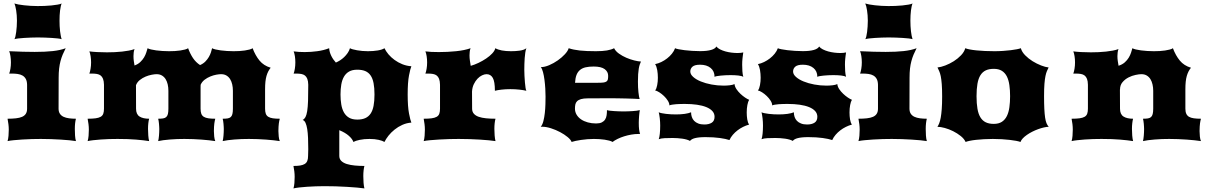

<svg xmlns="http://www.w3.org/2000/svg" viewBox="-20 -801 6868 1090"><path d="M62 -578.6Q64.9 -584 67.6 -594.7Q70.3 -605.5 72 -619.6Q73.7 -633.8 75 -650.1Q76.2 -666.5 76.2 -683.6Q76.2 -699.2 75 -714.1Q73.7 -729 71.8 -741.9Q69.8 -754.9 67.1 -765.1Q64.5 -775.4 61.5 -781.2Q70.3 -778.3 84.7 -775.6Q99.1 -772.9 116.9 -771Q134.8 -769 154.5 -767.8Q174.3 -766.6 193.4 -766.6Q210.9 -766.6 231.7 -767.3Q252.4 -768.1 271.7 -770Q291 -772 306.6 -774.7Q322.3 -777.3 330.1 -781.2Q327.1 -774.9 325 -764.6Q322.8 -754.4 321 -741.5Q319.3 -728.5 318.6 -713.6Q317.9 -698.7 317.9 -683.6Q317.9 -668 318.6 -652.8Q319.3 -637.7 321 -623.8Q322.8 -609.9 325 -598.1Q327.1 -586.4 330.1 -578.6Q322.3 -581.1 307.4 -582.8Q292.5 -584.5 273.7 -585.7Q254.9 -586.9 234.4 -587.6Q213.9 -588.4 194.8 -588.4Q175.8 -588.4 155.8 -587.6Q135.7 -586.9 117.4 -585.7Q99.1 -584.5 84.5 -582.8Q69.8 -581.1 62 -578.6ZM22.9 0Q26.9 -12.7 28.3 -30.3Q29.8 -47.9 29.8 -64.9Q29.8 -80.6 27.8 -96.2Q25.9 -111.8 22.9 -127Q50.3 -127 71 -129.4Q91.8 -131.8 105.7 -137.9Q119.6 -144 126.7 -155.3Q133.8 -166.5 133.8 -184.1V-319.8Q133.3 -340.8 126.2 -353.3Q119.1 -365.7 107.4 -372.3Q95.7 -378.9 80.3 -381.1Q64.9 -383.3 47.9 -383.3H32.2Q36.1 -393.1 39.1 -410.4Q42 -427.7 42 -446.8Q42 -465.3 39.3 -482.7Q36.6 -500 32.2 -510.3Q73.7 -508.3 109.6 -507.3Q145.5 -506.3 177.2 -506.3Q236.3 -506.3 279.3 -511Q322.3 -515.6 353 -527.3Q343.3 -508.3 335.9 -491Q328.6 -473.6 323.5 -454.3Q318.4 -435.1 315.7 -412.1Q313 -389.2 313 -359.4L312.5 -184.1Q312.5 -166.5 320.1 -155.3Q327.6 -144 340.8 -137.9Q354 -131.8 372.1 -129.4Q390.1 -127 411.1 -127Q408.2 -116.7 406.5 -101.6Q404.8 -86.4 404.8 -69.3Q404.8 -50.8 406 -32Q407.2 -13.2 411.1 0Q397.9 -2.4 375 -4.6Q352.1 -6.8 325 -8.5Q297.9 -10.3 268.3 -11.2Q238.8 -12.2 212.4 -12.2Q189 -12.2 161.4 -11.5Q133.8 -10.7 107.2 -9Q80.6 -7.3 58.1 -5.1Q35.6 -2.9 22.9 0Z M477.5 0Q481.4 -12.7 482.9 -30.3Q484.4 -47.9 484.4 -64.9Q484.4 -80.6 482.4 -96.2Q480.5 -111.8 477.5 -127Q504.9 -127 522.7 -129.4Q540.5 -131.8 551.3 -137.9Q562 -144 566.2 -155.3Q570.3 -166.5 570.3 -184.1V-319.8Q569.8 -340.8 564.9 -353.3Q560.1 -365.7 551.5 -372.3Q543 -378.9 530.5 -381.1Q518.1 -383.3 502.4 -383.3H487.3Q491.2 -393.1 494.1 -410.4Q497.1 -427.7 497.1 -446.8Q497.1 -465.3 494.4 -482.2Q491.7 -499 487.3 -509.3Q505.4 -506.8 531.7 -505.4Q558.1 -503.9 587.4 -503.9Q608.9 -503.9 630.6 -504.9Q652.3 -505.9 672.9 -508.1Q693.4 -510.3 711.4 -513.7Q729.5 -517.1 743.7 -522.5Q740.2 -512.7 739 -502.7Q737.8 -492.7 737.8 -482.4Q737.8 -468.8 739.5 -455.3Q741.2 -441.9 743.7 -429.2Q763.7 -436.5 776.6 -449Q789.6 -461.4 797.9 -475.3Q806.2 -489.3 810.5 -503.2Q814.9 -517.1 817.9 -527.3Q824.2 -523.4 837.2 -520.3Q850.1 -517.1 866.9 -514.9Q883.8 -512.7 902.8 -511.5Q921.9 -510.3 939.9 -510.3Q956.1 -510.3 972.7 -511.2Q989.3 -512.2 1003.9 -514.4Q1018.6 -516.6 1030.3 -519.8Q1042 -522.9 1047.9 -527.3Q1059.6 -495.1 1075.7 -471.2Q1091.8 -447.3 1115.7 -431.6Q1133.8 -439.5 1145.8 -451.7Q1157.7 -463.9 1165.5 -477.3Q1173.3 -490.7 1177.5 -503.9Q1181.6 -517.1 1184.1 -527.3Q1190.4 -523.4 1203.4 -520.3Q1216.3 -517.1 1233.2 -514.9Q1250 -512.7 1269 -511.5Q1288.1 -510.3 1306.2 -510.3Q1322.3 -510.3 1338.9 -511.2Q1355.5 -512.2 1370.1 -514.4Q1384.8 -516.6 1396.5 -519.8Q1408.2 -522.9 1414.1 -527.3Q1429.7 -485.8 1453.4 -457Q1477.1 -428.2 1516.6 -416.5Q1508.8 -406.7 1502.9 -395.5Q1497.1 -384.3 1492.9 -369.9Q1488.8 -355.5 1486.8 -336.9Q1484.9 -318.4 1484.9 -293.9V-184.1Q1484.9 -166.5 1489 -155.3Q1493.2 -144 1503.2 -137.9Q1513.2 -131.8 1529.1 -129.4Q1544.9 -127 1568.4 -127Q1566.9 -121.1 1565.4 -114.7Q1564 -108.4 1563 -100.3Q1562 -92.3 1561.3 -81.8Q1560.5 -71.3 1560.5 -57.1Q1560.5 -43 1562.3 -26.4Q1564 -9.8 1568.4 0Q1553.2 -2.4 1533.2 -4.6Q1513.2 -6.8 1490.5 -8.5Q1467.8 -10.3 1442.9 -11.2Q1418 -12.2 1393.1 -12.2Q1373 -12.2 1351.8 -11.5Q1330.6 -10.7 1310.5 -9Q1290.5 -7.3 1273.2 -5.1Q1255.9 -2.9 1244.1 0Q1245.6 -5.9 1246.8 -13.7Q1248 -21.5 1248.8 -30.8Q1249.5 -40 1250 -49.8Q1250.5 -59.6 1250.5 -68.4Q1250.5 -73.2 1250 -81.5Q1249.5 -89.8 1248.8 -98.4Q1248 -106.9 1246.8 -114.7Q1245.6 -122.6 1244.1 -127Q1260.7 -127 1271.7 -128.7Q1282.7 -130.4 1289.6 -136.2Q1296.4 -142.1 1299.3 -153.6Q1302.2 -165 1302.2 -184.1V-285.6Q1302.2 -304.7 1298.3 -321.8Q1294.4 -338.9 1286.4 -351.8Q1278.3 -364.7 1265.6 -372.3Q1252.9 -379.9 1234.9 -379.9Q1224.6 -379.9 1208 -377Q1191.4 -374 1174.1 -366.9Q1156.7 -359.9 1141.6 -348.4Q1126.5 -336.9 1119.1 -319.8Q1118.7 -313.5 1118.7 -307.1Q1118.7 -300.8 1118.7 -293.9V-184.1Q1118.7 -166.5 1122.8 -155.3Q1127 -144 1137 -137.9Q1147 -131.8 1162.8 -129.4Q1178.7 -127 1202.1 -127Q1200.7 -121.1 1199.2 -114.7Q1197.8 -108.4 1196.8 -100.3Q1195.8 -92.3 1195.1 -81.8Q1194.3 -71.3 1194.3 -57.1Q1194.3 -43 1196 -26.4Q1197.8 -9.8 1202.1 0Q1187 -2.4 1167 -4.6Q1147 -6.8 1124.3 -8.5Q1101.6 -10.3 1076.7 -11.2Q1051.8 -12.2 1026.9 -12.2Q1006.8 -12.2 985.6 -11.5Q964.4 -10.7 944.3 -9Q924.3 -7.3 907 -5.1Q889.6 -2.9 877.9 0Q879.4 -5.9 880.6 -13.7Q881.8 -21.5 882.6 -30.8Q883.3 -40 883.8 -49.8Q884.3 -59.6 884.3 -68.4Q884.3 -73.2 883.8 -81.5Q883.3 -89.8 882.6 -98.4Q881.8 -106.9 880.6 -114.7Q879.4 -122.6 877.9 -127Q894.5 -127 905.5 -128.7Q916.5 -130.4 923.3 -136.2Q930.2 -142.1 933.1 -153.6Q936 -165 936 -184.1V-285.6Q936 -304.7 932.1 -321.8Q928.2 -338.9 920.2 -351.8Q912.1 -364.7 899.4 -372.3Q886.7 -379.9 868.7 -379.9Q858.4 -379.9 841.3 -376.7Q824.2 -373.5 806.6 -366.2Q789.1 -358.9 773.9 -346.9Q758.8 -335 752 -317.4L752.4 -184.1Q752.4 -152.3 772 -139.6Q791.5 -127 826.7 -127Q823.7 -116.7 822 -101.6Q820.3 -86.4 820.3 -69.3Q820.3 -50.8 821.8 -32Q823.2 -13.2 826.7 0Q795.4 -4.9 752.4 -8.5Q709.5 -12.2 647.5 -12.2Q624 -12.2 599.4 -11.5Q574.7 -10.7 552 -9Q529.3 -7.3 509.8 -5.1Q490.2 -2.9 477.5 0Z M1730 45.4Q1730 11.2 1728.8 -17.8Q1727.5 -46.9 1724.1 -68.4Q1720.7 -89.8 1714.6 -103.3Q1708.5 -116.7 1698.2 -120.1Q1708 -125 1714.1 -136.2Q1720.2 -147.5 1723.9 -169.9Q1727.5 -192.4 1728.8 -228.5Q1730 -264.6 1730 -319.8Q1729.5 -340.8 1724.6 -353.3Q1719.7 -365.7 1711.2 -372.3Q1702.6 -378.9 1690.2 -381.1Q1677.7 -383.3 1662.1 -383.3H1647Q1650.9 -393.1 1653.8 -410.4Q1656.7 -427.7 1656.7 -446.8Q1656.7 -465.3 1654.1 -482.2Q1651.4 -499 1647 -509.3Q1661.1 -507.3 1677 -506.3Q1692.9 -505.4 1710 -505.4Q1745.1 -505.4 1781.2 -510.3Q1817.4 -515.1 1848.6 -527.3Q1850.1 -505.4 1860.4 -484.4Q1870.6 -463.4 1886.7 -445.8Q1898.4 -450.7 1910.6 -458.5Q1922.9 -466.3 1933.8 -476.8Q1944.8 -487.3 1953.6 -500Q1962.4 -512.7 1966.8 -527.3Q1972.2 -523.9 1982.7 -521Q1993.2 -518.1 2007.1 -515.6Q2021 -513.2 2036.9 -511.7Q2052.7 -510.3 2068.8 -510.3Q2099.6 -510.3 2125 -514.6Q2150.4 -519 2162.6 -527.3Q2170.9 -509.8 2185.5 -492.4Q2200.2 -475.1 2220 -460.7Q2239.7 -446.3 2263.9 -436.5Q2288.1 -426.8 2315.4 -424.8Q2309.6 -412.1 2302 -373Q2294.4 -334 2294.4 -265.1Q2294.4 -195.8 2302 -156.7Q2309.6 -117.7 2315.4 -105Q2288.1 -103 2263.9 -92Q2239.7 -81.1 2220 -65.2Q2200.2 -49.3 2185.5 -30.8Q2170.9 -12.2 2162.6 4.9Q2151.9 -2 2129.6 -7.1Q2107.4 -12.2 2077.6 -12.2Q2046.9 -12.2 2022.5 -7.1Q1998 -2 1986.3 4.9Q1980.5 -12.2 1960.4 -30Q1940.4 -47.9 1906.2 -62V84Q1906.2 101.6 1917.7 112.8Q1929.2 124 1949 130.1Q1968.8 136.2 1994.4 138.7Q2020 141.1 2048.8 141.1Q2045.9 151.4 2044.2 166.5Q2042.5 181.6 2042.5 198.7Q2042.5 217.3 2043.9 236.3Q2045.4 255.4 2048.8 268.6Q2033.2 266.1 2007.3 263.9Q1981.4 261.7 1950.2 259.8Q1918.9 257.8 1885.3 256.8Q1851.6 255.9 1820.8 255.9Q1797.4 255.9 1772 256.8Q1746.6 257.8 1722.9 259.3Q1699.2 260.7 1679 263.2Q1658.7 265.6 1646 268.6Q1649.9 255.9 1651.4 238Q1652.8 220.2 1652.8 203.1Q1652.8 187.5 1650.9 171.9Q1648.9 156.2 1646 141.1Q1668 141.1 1683.6 138.7Q1699.2 136.2 1709.5 130.1Q1719.7 124 1724.4 112.8Q1729 101.6 1729 84ZM1913.1 -264.6Q1913.1 -233.9 1917.5 -207.8Q1921.9 -181.6 1932.6 -162.6Q1943.4 -143.6 1961.7 -132.8Q1980 -122.1 2008.3 -122.1Q2035.2 -122.1 2053.7 -130.4Q2072.3 -138.7 2084 -156Q2095.7 -173.3 2100.8 -200.2Q2106 -227.1 2106 -264.6Q2106 -302.2 2100.8 -328.9Q2095.7 -355.5 2084 -372.6Q2072.3 -389.6 2053.7 -397.5Q2035.2 -405.3 2008.3 -405.3Q1980 -405.3 1961.7 -394.8Q1943.4 -384.3 1932.6 -365.5Q1921.9 -346.7 1917.5 -321Q1913.1 -295.4 1913.1 -264.6Z M2385.3 0Q2389.2 -12.7 2390.6 -30.3Q2392.1 -47.9 2392.1 -64.9Q2392.1 -80.6 2390.1 -96.2Q2388.2 -111.8 2385.3 -127Q2412.6 -127 2430.4 -129.4Q2448.2 -131.8 2459 -137.9Q2469.7 -144 2473.9 -155.3Q2478 -166.5 2478 -184.1V-319.8Q2477.5 -340.8 2472.7 -353.3Q2467.8 -365.7 2459.2 -372.3Q2450.7 -378.9 2438.2 -381.1Q2425.8 -383.3 2410.2 -383.3H2395Q2398.9 -393.1 2401.9 -410.4Q2404.8 -427.7 2404.8 -446.8Q2404.8 -465.3 2402.1 -482.2Q2399.4 -499 2395 -509.3Q2409.2 -507.3 2429 -506.3Q2448.7 -505.4 2471.7 -505.4Q2495.1 -505.4 2520.3 -506.6Q2545.4 -507.8 2569.3 -510.3Q2593.3 -512.7 2614.5 -517.1Q2635.7 -521.5 2651.4 -527.3Q2647.9 -517.6 2646.7 -507.6Q2645.5 -497.6 2645.5 -486.8Q2645.5 -471.7 2647.7 -456.5Q2649.9 -441.4 2652.3 -427.2Q2673.3 -433.1 2696.5 -444.1Q2719.7 -455.1 2740 -468.8Q2760.3 -482.4 2774.4 -497.6Q2788.6 -512.7 2792 -527.3Q2806.2 -519 2828.9 -514.6Q2851.6 -510.3 2880.9 -510.3Q2892.6 -510.3 2905.3 -511Q2918 -511.7 2929.9 -513.4Q2941.9 -515.1 2951.9 -518.6Q2961.9 -522 2968.3 -527.3Q2964.4 -517.6 2962.2 -502.9Q2960 -488.3 2958.7 -471.4Q2957.5 -454.6 2957 -437.3Q2956.5 -419.9 2956.5 -404.8Q2956.5 -389.6 2957.5 -370.4Q2958.5 -351.1 2960 -333.3Q2961.4 -315.4 2963.6 -302.2Q2965.8 -289.1 2968.3 -285.6Q2952.1 -289.6 2928 -292.2Q2903.8 -294.9 2877.4 -294.9Q2851.1 -294.9 2827.6 -292.2Q2804.2 -289.6 2789.6 -285.6Q2789.6 -337.9 2777.6 -358.9Q2765.6 -379.9 2742.2 -379.9Q2730.5 -379.9 2716.6 -373.3Q2702.6 -366.7 2690.7 -354Q2678.7 -341.3 2669.9 -323Q2661.1 -304.7 2659.7 -281.2L2660.2 -184.1Q2660.2 -166.5 2670.2 -155.3Q2680.2 -144 2697.8 -137.9Q2715.3 -131.8 2739.7 -129.4Q2764.2 -127 2793 -127Q2790 -116.7 2788.3 -101.6Q2786.6 -86.4 2786.6 -69.3Q2786.6 -50.8 2788.1 -32Q2789.6 -13.2 2793 0Q2777.3 -2.4 2754.4 -4.6Q2731.4 -6.8 2704.1 -8.5Q2676.8 -10.3 2646 -11.2Q2615.2 -12.2 2584.5 -12.2Q2561 -12.2 2532 -11.5Q2502.9 -10.7 2474.6 -9Q2446.3 -7.3 2422.1 -5.1Q2397.9 -2.9 2385.3 0Z M3049.8 -81.1Q3059.6 -92.8 3064.9 -113.8Q3070.3 -134.8 3073 -159.4Q3075.7 -184.1 3076.4 -209Q3077.1 -233.9 3077.1 -252.9Q3077.1 -272.9 3075.7 -298.3Q3074.2 -323.7 3071 -347.9Q3067.9 -372.1 3062.7 -391.6Q3057.6 -411.1 3050.3 -419.9Q3071.8 -419.9 3097.7 -430.9Q3123.5 -441.9 3146.7 -458.3Q3169.9 -474.6 3187 -493.2Q3204.1 -511.7 3208.5 -527.3Q3235.4 -518.1 3272 -514.2Q3308.6 -510.3 3362.8 -510.3Q3400.9 -510.3 3425.8 -514.6Q3450.7 -519 3466.3 -527.3Q3474.6 -510.3 3493.9 -496.6Q3513.2 -482.9 3535.9 -473.1Q3558.6 -463.4 3581.3 -457.8Q3604 -452.1 3618.7 -451.7Q3614.7 -443.4 3611.6 -433.6Q3608.4 -423.8 3606.2 -410.6Q3604 -397.5 3602.8 -379.6Q3601.6 -361.8 3601.6 -337.9Q3601.6 -321.3 3602.3 -305.7Q3603 -290 3604.5 -276.9Q3606 -263.7 3607.7 -253.7Q3609.4 -243.7 3611.3 -238.8Q3599.1 -239.7 3578.6 -240.5Q3558.1 -241.2 3533.7 -241.9Q3509.3 -242.7 3482.7 -242.9Q3456.1 -243.2 3432.1 -243.2Q3403.8 -243.2 3375.7 -242.9Q3347.7 -242.7 3317.9 -242.7Q3293 -242.7 3278.3 -238.3Q3263.7 -233.9 3256.1 -226.3Q3248.5 -218.8 3246.3 -208Q3244.1 -197.3 3244.1 -184.6Q3244.1 -165.5 3253.4 -149.9Q3262.7 -134.3 3278.8 -123.3Q3294.9 -112.3 3316.9 -106.2Q3338.9 -100.1 3363.8 -100.1Q3384.3 -100.1 3396.5 -106.2Q3408.7 -112.3 3415.3 -122.6Q3421.9 -132.8 3423.8 -146.5Q3425.8 -160.2 3425.8 -175.8Q3431.6 -173.8 3443.4 -172.4Q3455.1 -170.9 3468.8 -170.2Q3482.4 -169.4 3496.3 -168.9Q3510.3 -168.5 3520.5 -168.5Q3530.8 -168.5 3543.9 -168.9Q3557.1 -169.4 3570.1 -170.2Q3583 -170.9 3594.2 -172.4Q3605.5 -173.8 3612.3 -175.8Q3611.3 -170.4 3610.1 -161.4Q3608.9 -152.3 3608.2 -142.1Q3607.4 -131.8 3606.9 -121.6Q3606.4 -111.3 3606.4 -104.5Q3606.4 -80.6 3608.2 -66.2Q3609.9 -51.8 3613.8 -40.5H3605Q3585 -40.5 3564 -36.9Q3543 -33.2 3523.4 -27.1Q3503.9 -21 3486.8 -12.7Q3469.7 -4.4 3457.5 4.9Q3450.7 0.5 3438.7 -2.7Q3426.8 -5.9 3412.4 -8.1Q3397.9 -10.3 3382.1 -11.2Q3366.2 -12.2 3351.6 -12.2Q3334 -12.2 3314.9 -10.7Q3295.9 -9.3 3278.6 -6.6Q3261.2 -3.9 3247.1 -1Q3232.9 2 3225.1 4.9Q3220.7 -7.8 3202.4 -22.9Q3184.1 -38.1 3159.7 -51Q3135.3 -64 3107.9 -72.8Q3080.6 -81.5 3058.1 -81.5Q3055.7 -81.5 3053.7 -81.3Q3051.8 -81.1 3049.8 -81.1ZM3374.5 -331.1Q3394 -331.1 3405.5 -332.5Q3417 -334 3423.1 -338.4Q3429.2 -342.8 3430.9 -350.3Q3432.6 -357.9 3432.6 -370.6Q3432.6 -394 3412.6 -408.7Q3392.6 -423.3 3350.1 -423.3Q3323.7 -423.3 3304.7 -418.9Q3285.6 -414.6 3272.7 -403.8Q3259.8 -393.1 3252.9 -375.5Q3246.1 -357.9 3244.6 -331.1Z M3719.7 -10.7Q3723.6 -21 3725.8 -41.7Q3728 -62.5 3728 -87.9Q3728 -108.4 3725.6 -129.4Q3723.1 -150.4 3719.7 -163.6Q3725.6 -160.6 3736.6 -158.4Q3747.6 -156.2 3761 -154.5Q3774.4 -152.8 3789.3 -152.1Q3804.2 -151.4 3817.9 -151.4Q3844.2 -151.4 3866.9 -154.5Q3889.6 -157.7 3903.3 -163.6Q3903.3 -149.4 3907.5 -137Q3911.6 -124.5 3920.7 -115Q3929.7 -105.5 3944.1 -99.9Q3958.5 -94.2 3978.5 -94.2Q4004.9 -94.2 4020.8 -104.5Q4036.6 -114.7 4036.6 -138.2Q4036.6 -156.7 4024.2 -170.4Q4011.7 -184.1 3989.5 -193.1Q3967.3 -202.1 3936.5 -206.5Q3905.8 -210.9 3869.6 -210.9Q3858.4 -210.9 3845 -210.7Q3831.5 -210.4 3818.8 -209.5Q3806.2 -208.5 3795.7 -206.8Q3785.2 -205.1 3780.3 -202.6Q3780.3 -215.3 3771.2 -229.5Q3762.2 -243.7 3749.5 -255.9Q3736.8 -268.1 3722.9 -276.9Q3709 -285.6 3699.2 -287.6Q3703.1 -292 3706.1 -299.8Q3709 -307.6 3710.9 -317.6Q3712.9 -327.6 3713.9 -338.6Q3714.8 -349.6 3714.8 -359.9Q3714.8 -381.8 3711.2 -403.1Q3707.5 -424.3 3699.2 -437Q3716.8 -440.4 3734.4 -449Q3752 -457.5 3767.3 -469.5Q3782.7 -481.4 3794.7 -496.3Q3806.6 -511.2 3812.5 -527.3Q3817.4 -524.4 3832 -521.5Q3846.7 -518.6 3866.7 -516.1Q3886.7 -513.7 3909.7 -512.2Q3932.6 -510.7 3954.1 -510.7Q3993.7 -510.7 4017.1 -517.6Q4040.5 -524.4 4046.9 -537.1Q4053.7 -527.8 4067.6 -520.8Q4081.5 -513.7 4098.4 -509Q4115.2 -504.4 4133.3 -502.2Q4151.4 -500 4167.5 -500Q4177.2 -500 4185.3 -501Q4193.4 -502 4199.7 -503.4Q4198.2 -493.2 4197 -484.6Q4195.8 -476.1 4195.1 -468Q4194.3 -460 4193.8 -451.7Q4193.4 -443.4 4193.4 -433.6Q4193.4 -415 4194.6 -397Q4195.8 -378.9 4199.7 -364.7Q4191.4 -370.1 4171.6 -372.3Q4151.9 -374.5 4127 -374.5Q4113.3 -374.5 4098.9 -373.8Q4084.5 -373 4072 -371.8Q4059.6 -370.6 4050 -368.9Q4040.5 -367.2 4036.6 -364.7Q4036.6 -397 4014.2 -415.3Q3991.7 -433.6 3954.6 -433.6Q3923.8 -433.6 3911.4 -422.6Q3898.9 -411.6 3898.9 -395Q3898.9 -378.9 3915.3 -364.3Q3931.6 -349.6 3958.5 -338.6Q3985.4 -327.6 4019 -321.3Q4052.7 -314.9 4087.9 -314.9Q4096.7 -314.9 4105.7 -315.4Q4114.7 -315.9 4123 -316.9Q4131.3 -317.9 4138.4 -319.6Q4145.5 -321.3 4149.9 -323.7Q4151.4 -309.1 4160.9 -294.9Q4170.4 -280.8 4183.3 -268.6Q4196.3 -256.3 4209.7 -247.3Q4223.1 -238.3 4232.9 -234.4Q4226.6 -224.6 4222.9 -204.8Q4219.2 -185.1 4219.2 -162.6Q4219.2 -142.1 4222.2 -123.3Q4225.1 -104.5 4232.9 -93.8Q4215.3 -88.9 4198.5 -80.6Q4181.6 -72.3 4167 -61Q4152.3 -49.8 4140.4 -35.9Q4128.4 -22 4121.1 -5.9Q4101.6 -12.7 4066.4 -17.6Q4031.2 -22.5 3985.4 -22.5Q3964.8 -22.5 3950.2 -21Q3935.5 -19.5 3925.3 -16.8Q3915 -14.2 3908.2 -10.3Q3901.4 -6.3 3897 -1Q3889.6 -5.4 3878.7 -8.5Q3867.7 -11.7 3854.2 -13.7Q3840.8 -15.6 3826.4 -16.6Q3812 -17.6 3798.3 -17.6Q3773.4 -17.6 3752.9 -16.6Q3732.4 -15.6 3719.7 -10.7Z M4303.2 -10.7Q4307.1 -21 4309.3 -41.7Q4311.5 -62.5 4311.5 -87.9Q4311.5 -108.4 4309.1 -129.4Q4306.6 -150.4 4303.2 -163.6Q4309.1 -160.6 4320.1 -158.4Q4331.1 -156.2 4344.5 -154.5Q4357.9 -152.8 4372.8 -152.1Q4387.7 -151.4 4401.4 -151.4Q4427.7 -151.4 4450.4 -154.5Q4473.1 -157.7 4486.8 -163.6Q4486.8 -149.4 4491 -137Q4495.1 -124.5 4504.2 -115Q4513.2 -105.5 4527.6 -99.9Q4542 -94.2 4562 -94.2Q4588.4 -94.2 4604.2 -104.5Q4620.1 -114.7 4620.1 -138.2Q4620.1 -156.7 4607.7 -170.4Q4595.2 -184.1 4573 -193.1Q4550.8 -202.1 4520 -206.5Q4489.3 -210.9 4453.1 -210.9Q4441.9 -210.9 4428.5 -210.7Q4415 -210.4 4402.3 -209.5Q4389.6 -208.5 4379.2 -206.8Q4368.7 -205.1 4363.8 -202.6Q4363.8 -215.3 4354.7 -229.5Q4345.7 -243.7 4333 -255.9Q4320.3 -268.1 4306.4 -276.9Q4292.5 -285.6 4282.7 -287.6Q4286.6 -292 4289.6 -299.8Q4292.5 -307.6 4294.4 -317.6Q4296.4 -327.6 4297.4 -338.6Q4298.3 -349.6 4298.3 -359.9Q4298.3 -381.8 4294.7 -403.1Q4291 -424.3 4282.7 -437Q4300.3 -440.4 4317.9 -449Q4335.4 -457.5 4350.8 -469.5Q4366.2 -481.4 4378.2 -496.3Q4390.1 -511.2 4396 -527.3Q4400.9 -524.4 4415.5 -521.5Q4430.2 -518.6 4450.2 -516.1Q4470.2 -513.7 4493.2 -512.2Q4516.1 -510.7 4537.6 -510.7Q4577.1 -510.7 4600.6 -517.6Q4624 -524.4 4630.4 -537.1Q4637.2 -527.8 4651.1 -520.8Q4665 -513.7 4681.9 -509Q4698.7 -504.4 4716.8 -502.2Q4734.9 -500 4751 -500Q4760.7 -500 4768.8 -501Q4776.9 -502 4783.2 -503.4Q4781.7 -493.2 4780.5 -484.6Q4779.3 -476.1 4778.6 -468Q4777.8 -460 4777.3 -451.7Q4776.9 -443.4 4776.9 -433.6Q4776.9 -415 4778.1 -397Q4779.3 -378.9 4783.2 -364.7Q4774.9 -370.1 4755.1 -372.3Q4735.4 -374.5 4710.4 -374.5Q4696.8 -374.5 4682.4 -373.8Q4668 -373 4655.5 -371.8Q4643.1 -370.6 4633.5 -368.9Q4624 -367.2 4620.1 -364.7Q4620.1 -397 4597.7 -415.3Q4575.2 -433.6 4538.1 -433.6Q4507.3 -433.6 4494.9 -422.6Q4482.4 -411.6 4482.4 -395Q4482.4 -378.9 4498.8 -364.3Q4515.1 -349.6 4542 -338.6Q4568.8 -327.6 4602.5 -321.3Q4636.2 -314.9 4671.4 -314.9Q4680.2 -314.9 4689.2 -315.4Q4698.2 -315.9 4706.5 -316.9Q4714.8 -317.9 4721.9 -319.6Q4729 -321.3 4733.4 -323.7Q4734.9 -309.1 4744.4 -294.9Q4753.9 -280.8 4766.8 -268.6Q4779.8 -256.3 4793.2 -247.3Q4806.6 -238.3 4816.4 -234.4Q4810.1 -224.6 4806.4 -204.8Q4802.7 -185.1 4802.7 -162.6Q4802.7 -142.1 4805.7 -123.3Q4808.6 -104.5 4816.4 -93.8Q4798.8 -88.9 4782 -80.6Q4765.1 -72.3 4750.5 -61Q4735.8 -49.8 4723.9 -35.9Q4711.9 -22 4704.6 -5.9Q4685.1 -12.7 4649.9 -17.6Q4614.7 -22.5 4568.8 -22.5Q4548.3 -22.5 4533.7 -21Q4519 -19.5 4508.8 -16.8Q4498.5 -14.2 4491.7 -10.3Q4484.9 -6.3 4480.5 -1Q4473.1 -5.4 4462.2 -8.5Q4451.2 -11.7 4437.7 -13.7Q4424.3 -15.6 4409.9 -16.6Q4395.5 -17.6 4381.8 -17.6Q4356.9 -17.6 4336.4 -16.6Q4315.9 -15.6 4303.2 -10.7Z M4892.6 -578.6Q4895.5 -584 4898.2 -594.7Q4900.9 -605.5 4902.6 -619.6Q4904.3 -633.8 4905.5 -650.1Q4906.7 -666.5 4906.7 -683.6Q4906.7 -699.2 4905.5 -714.1Q4904.3 -729 4902.3 -741.9Q4900.4 -754.9 4897.7 -765.1Q4895 -775.4 4892.1 -781.2Q4900.9 -778.3 4915.3 -775.6Q4929.7 -772.9 4947.5 -771Q4965.3 -769 4985.1 -767.8Q5004.9 -766.6 5023.9 -766.6Q5041.5 -766.6 5062.3 -767.3Q5083 -768.1 5102.3 -770Q5121.6 -772 5137.2 -774.7Q5152.8 -777.3 5160.6 -781.2Q5157.7 -774.9 5155.5 -764.6Q5153.3 -754.4 5151.6 -741.5Q5149.9 -728.5 5149.2 -713.6Q5148.4 -698.7 5148.4 -683.6Q5148.4 -668 5149.2 -652.8Q5149.9 -637.7 5151.6 -623.8Q5153.3 -609.9 5155.5 -598.1Q5157.7 -586.4 5160.6 -578.6Q5152.8 -581.1 5137.9 -582.8Q5123 -584.5 5104.2 -585.7Q5085.4 -586.9 5064.9 -587.6Q5044.4 -588.4 5025.4 -588.4Q5006.3 -588.4 4986.3 -587.6Q4966.3 -586.9 4948 -585.7Q4929.7 -584.5 4915 -582.8Q4900.4 -581.1 4892.6 -578.6ZM4853.5 0Q4857.4 -12.7 4858.9 -30.3Q4860.4 -47.9 4860.4 -64.9Q4860.4 -80.6 4858.4 -96.2Q4856.4 -111.8 4853.5 -127Q4880.9 -127 4901.6 -129.4Q4922.4 -131.8 4936.3 -137.9Q4950.2 -144 4957.3 -155.3Q4964.4 -166.5 4964.4 -184.1V-319.8Q4963.9 -340.8 4956.8 -353.3Q4949.7 -365.7 4938 -372.3Q4926.3 -378.9 4910.9 -381.1Q4895.5 -383.3 4878.4 -383.3H4862.8Q4866.7 -393.1 4869.6 -410.4Q4872.6 -427.7 4872.6 -446.8Q4872.6 -465.3 4869.9 -482.7Q4867.2 -500 4862.8 -510.3Q4904.3 -508.3 4940.2 -507.3Q4976.1 -506.3 5007.8 -506.3Q5066.9 -506.3 5109.9 -511Q5152.8 -515.6 5183.6 -527.3Q5173.8 -508.3 5166.5 -491Q5159.2 -473.6 5154.1 -454.3Q5148.9 -435.1 5146.2 -412.1Q5143.6 -389.2 5143.6 -359.4L5143.1 -184.1Q5143.1 -166.5 5150.6 -155.3Q5158.2 -144 5171.4 -137.9Q5184.6 -131.8 5202.6 -129.4Q5220.7 -127 5241.7 -127Q5238.8 -116.7 5237.1 -101.6Q5235.4 -86.4 5235.4 -69.3Q5235.4 -50.8 5236.6 -32Q5237.8 -13.2 5241.7 0Q5228.5 -2.4 5205.6 -4.6Q5182.6 -6.8 5155.5 -8.5Q5128.4 -10.3 5098.9 -11.2Q5069.3 -12.2 5043 -12.2Q5019.5 -12.2 4991.9 -11.5Q4964.4 -10.7 4937.7 -9Q4911.1 -7.3 4888.7 -5.1Q4866.2 -2.9 4853.5 0Z M5301.8 -81.1Q5307.1 -88.9 5312 -101.1Q5316.9 -113.3 5320.6 -133.1Q5324.2 -152.8 5326.4 -181.9Q5328.6 -210.9 5328.6 -252.9Q5328.6 -296.9 5326.4 -324.2Q5324.2 -351.6 5320.6 -368.9Q5316.9 -386.2 5312 -397Q5307.1 -407.7 5302.2 -418Q5321.8 -419.9 5346.7 -429.4Q5371.6 -439 5394.8 -453.6Q5418 -468.3 5436 -487.3Q5454.1 -506.3 5460 -527.3Q5468.8 -523.4 5485.4 -520.3Q5502 -517.1 5523.9 -514.9Q5545.9 -512.7 5571.8 -511.5Q5597.7 -510.3 5625.5 -510.3Q5650.9 -510.3 5674.8 -512Q5698.7 -513.7 5718.8 -516.1Q5738.8 -518.6 5753.4 -521.5Q5768.1 -524.4 5775.4 -527.3Q5781.2 -506.3 5799.8 -487.3Q5818.4 -468.3 5842 -453.6Q5865.7 -439 5890.4 -429.4Q5915 -419.9 5933.1 -418Q5928.2 -408.2 5923.6 -397.7Q5918.9 -387.2 5915.3 -369.9Q5911.6 -352.5 5909.4 -325.4Q5907.2 -298.3 5907.2 -255.4Q5907.2 -212.9 5908.7 -183.3Q5910.2 -153.8 5913.1 -133.8Q5916 -113.8 5921.1 -101.6Q5926.3 -89.4 5933.6 -81.1Q5921.4 -81.1 5905.8 -77.4Q5890.1 -73.7 5873.3 -67.6Q5856.4 -61.5 5840.1 -53.2Q5823.7 -44.9 5810.1 -35.4Q5796.4 -25.9 5786.6 -15.6Q5776.9 -5.4 5773.4 4.9Q5764.2 1.5 5748.5 -1.5Q5732.9 -4.4 5712.4 -6.8Q5691.9 -9.3 5667.5 -10.7Q5643.1 -12.2 5616.2 -12.2Q5589.8 -12.2 5565.7 -10.7Q5541.5 -9.3 5521.2 -7.1Q5501 -4.9 5485.6 -1.7Q5470.2 1.5 5461.9 4.9Q5453.6 -13.2 5434.1 -28.8Q5414.6 -44.4 5391.1 -56.2Q5367.7 -67.9 5343.5 -74.5Q5319.3 -81.1 5301.8 -81.1ZM5523.9 -254.9Q5523.9 -213.4 5529.1 -183.6Q5534.2 -153.8 5545.9 -134.8Q5557.6 -115.7 5576.2 -106.7Q5594.7 -97.7 5621.6 -97.7Q5649.9 -97.7 5668 -109.6Q5686 -121.6 5696.3 -142.6Q5706.5 -163.6 5710.4 -192.4Q5714.4 -221.2 5714.4 -254.9Q5714.4 -288.6 5710.4 -317.1Q5706.5 -345.7 5696.3 -366.5Q5686 -387.2 5668 -398.7Q5649.9 -410.2 5621.6 -410.2Q5594.7 -410.2 5576.2 -401.4Q5557.6 -392.6 5545.9 -373.8Q5534.2 -355 5529.1 -325.7Q5523.9 -296.4 5523.9 -254.9Z M6063.5 0Q6067.4 -12.7 6068.8 -30.3Q6070.3 -47.9 6070.3 -64.9Q6070.3 -80.6 6068.4 -96.2Q6066.4 -111.8 6063.5 -127Q6090.8 -127 6108.6 -129.4Q6126.5 -131.8 6137.2 -137.9Q6147.9 -144 6152.1 -155.3Q6156.2 -166.5 6156.2 -184.1V-319.8Q6155.8 -340.8 6150.9 -353.3Q6146 -365.7 6137.5 -372.3Q6128.9 -378.9 6116.5 -381.1Q6104 -383.3 6088.4 -383.3H6073.2Q6077.1 -393.1 6080.1 -410.4Q6083 -427.7 6083 -446.8Q6083 -465.3 6080.3 -482.2Q6077.6 -499 6073.2 -509.3Q6091.3 -506.8 6117.7 -505.4Q6144 -503.9 6173.3 -503.9Q6194.8 -503.9 6216.6 -504.9Q6238.3 -505.9 6258.8 -508.1Q6279.3 -510.3 6297.4 -513.7Q6315.4 -517.1 6329.6 -522.5Q6326.2 -512.7 6325 -502.7Q6323.7 -492.7 6323.7 -482.4Q6323.7 -468.3 6325.7 -454.6Q6327.6 -440.9 6330.1 -427.7Q6351.6 -434.6 6365.5 -447Q6379.4 -459.5 6387.9 -473.6Q6396.5 -487.8 6401.1 -502.2Q6405.8 -516.6 6408.7 -527.3Q6415 -523.4 6428 -520.3Q6440.9 -517.1 6457.8 -514.9Q6474.6 -512.7 6493.7 -511.5Q6512.7 -510.3 6530.8 -510.3Q6546.9 -510.3 6563.5 -511.2Q6580.1 -512.2 6594.7 -514.4Q6609.4 -516.6 6621.1 -519.8Q6632.8 -522.9 6638.7 -527.3Q6654.3 -485.8 6678 -457Q6701.7 -428.2 6741.2 -416.5Q6733.4 -406.7 6727.5 -395.5Q6721.7 -384.3 6717.5 -369.9Q6713.4 -355.5 6711.4 -336.9Q6709.5 -318.4 6709.5 -293.9V-184.1Q6709.5 -166.5 6714.6 -155.3Q6719.7 -144 6730.2 -137.9Q6740.7 -131.8 6757.6 -129.4Q6774.4 -127 6797.9 -127Q6796.4 -121.1 6794.9 -114.7Q6793.5 -108.4 6792.5 -100.3Q6791.5 -92.3 6790.8 -81.8Q6790 -71.3 6790 -57.1Q6790 -43 6791.7 -26.4Q6793.5 -9.8 6797.9 0Q6782.7 -2.4 6762 -4.6Q6741.2 -6.8 6717.5 -8.5Q6693.8 -10.3 6668.2 -11.2Q6642.6 -12.2 6617.7 -12.2Q6597.7 -12.2 6576.4 -11.5Q6555.2 -10.7 6535.2 -9Q6515.1 -7.3 6497.8 -5.1Q6480.5 -2.9 6468.8 0Q6470.2 -5.9 6471.4 -13.7Q6472.7 -21.5 6473.4 -30.8Q6474.1 -40 6474.6 -49.8Q6475.1 -59.6 6475.1 -68.4Q6475.1 -73.2 6474.6 -81.5Q6474.1 -89.8 6473.4 -98.4Q6472.7 -106.9 6471.4 -114.7Q6470.2 -122.6 6468.8 -127Q6485.4 -127 6496.3 -128.7Q6507.3 -130.4 6514.2 -136.2Q6521 -142.1 6523.9 -153.6Q6526.9 -165 6526.9 -184.1V-285.6Q6526.9 -304.7 6522.9 -321.8Q6519 -338.9 6511 -351.8Q6502.9 -364.7 6490.2 -372.3Q6477.5 -379.9 6459.5 -379.9Q6447.3 -379.9 6427 -375.7Q6406.7 -371.6 6387 -361.6Q6367.2 -351.6 6352.8 -334.7Q6338.4 -317.9 6338.4 -293H6337.9L6338.4 -184.1Q6338.4 -152.3 6357.9 -139.6Q6377.4 -127 6412.6 -127Q6409.7 -116.7 6408 -101.6Q6406.2 -86.4 6406.2 -69.3Q6406.2 -50.8 6407.7 -32Q6409.2 -13.2 6412.6 0Q6381.3 -4.9 6338.4 -8.5Q6295.4 -12.2 6233.4 -12.2Q6210 -12.2 6185.3 -11.5Q6160.6 -10.7 6137.9 -9Q6115.2 -7.3 6095.7 -5.1Q6076.2 -2.9 6063.5 0Z"/></svg>

Font: Arbutus
Style: Regular
Weight: 400
Designer: Karolina Lach
Foundry: Sorkin Type Co.
Version: Version 1.003